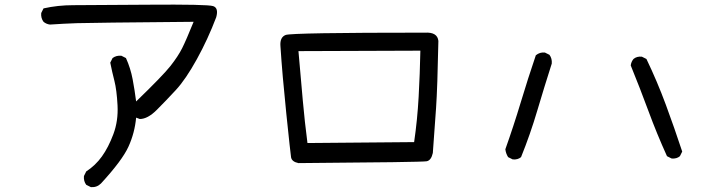

<svg xmlns="http://www.w3.org/2000/svg" viewBox="-20 -725 3040 812"><path d="M364.3 66.4 344.7 56.6Q333 41 335 19.5L344.7 0Q383.8 -25.4 411.1 -63.5Q438.5 -101.6 459.5 -157.7Q480.5 -213.9 477.1 -279.3Q473.6 -344.7 463.9 -382.8Q454.1 -420.9 446.3 -460L456.1 -479.5Q471.7 -491.2 493.2 -489.3L512.7 -479.5Q532.2 -436.5 541 -389.6Q549.8 -342.8 555.7 -295.9Q668.9 -405.3 701.2 -446.3Q733.4 -487.3 750.5 -521.5Q767.6 -555.7 798.8 -632.8Q362.3 -628.9 305.2 -627Q248 -625 191.4 -621.1Q175.8 -623 164.1 -632.8Q152.3 -648.4 154.3 -669.9L164.1 -689.5Q224.6 -703.1 289.6 -703.1Q354.5 -703.1 606 -705.1Q857.4 -707 881.3 -699.2Q905.3 -691.4 894.5 -652.3Q859.4 -559.6 812.5 -474.6Q765.6 -389.6 723.6 -344.2Q681.6 -298.8 643.1 -260.3Q604.5 -221.7 571.3 -221.7L555.7 -227.5Q549.8 -163.1 523.4 -105Q497.1 -46.9 407.2 50.8Q389.6 68.4 364.3 66.4Z M1242.2 -35.2Q1213.9 -41 1210.9 -60.1Q1208 -79.1 1190.9 -244.1Q1173.8 -409.2 1166 -530.3Q1163.1 -567.4 1188 -577.1Q1212.9 -586.9 1777.3 -586.9Q1830.1 -589.8 1834 -551.8Q1830.1 -354.5 1824.2 -268.6Q1818.4 -182.6 1810.5 -78.1Q1803.7 -46.9 1784.7 -43Q1765.6 -39.1 1242.2 -35.2ZM1731.4 -124Q1745.1 -217.8 1750.5 -315.4Q1755.9 -413.1 1757.8 -510.7L1242.2 -508.8Q1252.9 -387.7 1260.7 -298.8Q1268.6 -210 1280.3 -120.1Z M2148.4 -50.8 2128.9 -60.5Q2119.1 -76.2 2117.2 -93.8Q2152.3 -192.4 2182.6 -293Q2212.9 -393.6 2246.1 -491.2Q2262.7 -504.9 2284.2 -502.9L2303.7 -493.2Q2315.4 -477.5 2313.5 -456.1Q2282.2 -358.4 2252.4 -257.8Q2222.7 -157.2 2183.6 -60.5Q2169.9 -48.8 2148.4 -50.8ZM2820.3 -54.7 2800.8 -64.5Q2757.8 -159.2 2722.2 -255.9Q2686.5 -352.5 2647.5 -448.2Q2649.4 -463.9 2659.2 -475.6Q2672.9 -487.3 2694.3 -485.4L2713.9 -475.6Q2759.8 -379.9 2795.9 -282.2Q2832 -184.6 2865.2 -84L2855.5 -64.5Q2841.8 -52.7 2820.3 -54.7Z"/></svg>

Font: NaikaiFont
Style: Regular-Lite
Weight: 400
Version: Version 1.67